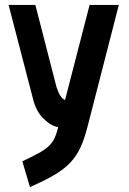

<svg xmlns="http://www.w3.org/2000/svg" viewBox="-20 -519 524 782"><path d="M124 -499 210 -165Q225 -118 245 -112L345 -499H464L337 -5Q324 46 308 81Q292 116 266 143.5Q240 171 200.5 194Q161 217 102 243L71 138Q111 119 136 105.5Q161 92 176.5 78Q192 64 201 46Q210 28 217 -1Q187 -6 156.5 -36.5Q126 -67 114 -118L15 -499Z"/></svg>

Font: Panefresco 800wt
Style: Regular
Weight: 800
Designer: Campivisivi
Foundry: Campivisivi & Chank Co
Version: Version 1.001